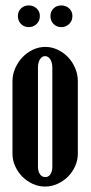

<svg xmlns="http://www.w3.org/2000/svg" viewBox="-20 -678 334 708"><path d="M147 -505Q171 -505 193 -494.5Q215 -484 231.5 -466.5Q248 -449 257.5 -426Q267 -403 267 -378V-111Q267 -87 257 -65Q247 -43 230.5 -26.5Q214 -10 192 0Q170 10 146 10Q122 10 100.5 0Q79 -10 62.5 -26.5Q46 -43 36 -65Q26 -87 26 -111V-378Q26 -403 36 -426Q46 -449 62.5 -466.5Q79 -484 101 -494.5Q123 -505 147 -505ZM146 -471Q135 -471 127.5 -459.5Q120 -448 120 -429V-63Q120 -46 127.5 -35.5Q135 -25 147 -25Q159 -25 166 -35.5Q173 -46 173 -63V-429Q173 -447 165.5 -459Q158 -471 146 -471ZM46 -619Q46 -636 57.5 -647Q69 -658 86 -658Q103 -658 115 -647Q127 -636 127 -619Q127 -601 115 -589.5Q103 -578 86 -578Q69 -578 57.5 -589.5Q46 -601 46 -619ZM166 -619Q166 -636 177.5 -647Q189 -658 206 -658Q223 -658 235 -647Q247 -636 247 -619Q247 -601 235 -589.5Q223 -578 206 -578Q189 -578 177.5 -589.5Q166 -601 166 -619Z"/></svg>

Font: Moniqa ExtBd Cond Paragraph
Style: Regular
Weight: 800
Width: 3
Designer: Rajesh Rajput
Foundry: Rajesh Rajput
Version: Version 1.000